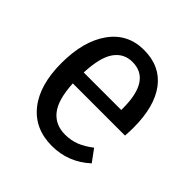

<svg xmlns="http://www.w3.org/2000/svg" viewBox="-151 -661 796 796"><g transform="rotate(45 247.0 -263.0)"><path d="M448 -232H142Q147 -140 179.5 -99.5Q212 -59 269 -59Q304 -59 333 -70.5Q362 -82 393 -106L432 -53Q360 13 264 13Q163 13 106 -58.5Q49 -130 49 -258Q49 -387 103.5 -463Q158 -539 253 -539Q348 -539 399 -471.5Q450 -404 450 -279Q450 -258 448 -232ZM362 -306Q362 -470 254 -470Q204 -470 175 -429Q146 -388 142 -296H362Z"/></g></svg>

Font: Fira Sans Condensed
Style: Regular
Weight: 400
Width: 3
Designer: bBox Type GmbH & Carrois Corporate GbR & Edenspiekermann AG
Foundry: bBox Type GmbH & Carrois Corporate GbR & Edenspiekermann AG
Version: Version 4.301